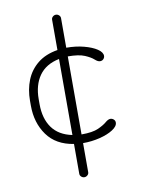

<svg xmlns="http://www.w3.org/2000/svg" viewBox="-77 -747 560 761"><g transform="rotate(-10 203.0 -367.0)"><path d="M201 -40Q194 -40 188.5 -45Q183 -50 183 -57V-177Q112 -188 76.5 -237.5Q41 -287 41 -356V-376Q41 -421 56 -458.5Q71 -496 102.5 -521.5Q134 -547 183 -555V-677Q183 -684 188.5 -689Q194 -694 201 -694Q208 -694 213.5 -689Q219 -684 219 -677V-558Q257 -558 289.5 -549.5Q322 -541 341.5 -528Q361 -515 361 -500Q361 -495 358 -490.5Q355 -486 351 -484Q347 -482 342 -482Q333 -482 321.5 -492.5Q310 -503 286.5 -513Q263 -523 219 -523V-209Q264 -209 287 -219.5Q310 -230 321.5 -240Q333 -250 342 -250Q349 -250 355 -245Q361 -240 361 -232Q361 -217 340 -203.5Q319 -190 286.5 -182Q254 -174 219 -174V-57Q219 -50 213.5 -45Q208 -40 201 -40ZM183 -213V-519Q129 -508 102.5 -470.5Q76 -433 76 -376V-356Q76 -298 102.5 -261Q129 -224 183 -213Z"/></g></svg>

Font: Dosis ExtraLight
Style: Regular
Weight: 250
Designer: EdgarTolentino, PabloImpallari, IginoMarini
Foundry: EdgarTolentino, PabloImpallari, IginoMarini
Version: Version 3.001; ttfautohint (v1.8.2)